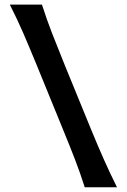

<svg xmlns="http://www.w3.org/2000/svg" viewBox="-20 -791 536 811"><path d="M337.9 0Q318.8 -60.1 297.1 -116.5Q275.4 -172.9 245.1 -246.6L136.2 -513.2Q104 -591.8 78.6 -650.4Q53.2 -709 21.5 -771.5H157.2Q177.2 -709 200 -650.4Q222.7 -591.8 253.9 -515.1L363.8 -246.6Q394 -172.9 419.2 -116.5Q444.3 -60.1 474.1 0Z"/></svg>

Font: Pinar DS1 SemiBold
Style: Regular
Weight: 600
Designer: Amin Abedi
Version: Version 3.000